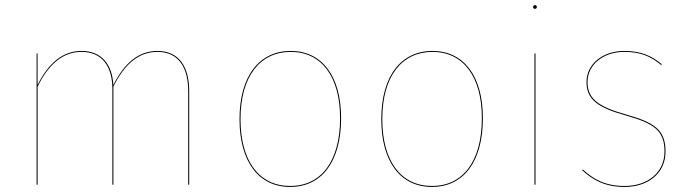

<svg xmlns="http://www.w3.org/2000/svg" viewBox="-20 -728 2713 757"><path d="M600.6 -527.2C523.9 -527.2 468.7 -476.4 426.9 -393C422.5 -475 379.5 -527.2 301.8 -527.2C225.2 -527.2 170.1 -476.6 128.3 -393.6L128 -517.2H124.3V0H128.3V-386.7C170.3 -471.6 225.3 -523.4 301.7 -523.4C384.4 -523.4 423.1 -463.5 423.1 -377.1V0H427.1V-386.7C469.2 -471.6 524.2 -523.4 600.6 -523.4C683.2 -523.4 722 -463.5 722 -367.9V0H726V-368.1C726 -465.4 685.5 -527.2 600.6 -527.2Z M1126 -527.2C1004.6 -527.2 924.3 -431 924.3 -258.1C924.3 -91 999.6 9.1 1124.1 9.1C1247.4 9.1 1324.9 -89 1324.9 -262C1324.9 -429.5 1248.5 -527.2 1126 -527.2ZM1126 -523.4C1246.4 -523.4 1320.8 -427.3 1320.8 -262C1320.8 -90.9 1245.2 5.2 1124.1 5.2C1001.9 5.2 928.3 -92.9 928.3 -258.1C928.3 -429.2 1006.8 -523.3 1126 -523.3Z M1685 -527.2C1563.6 -527.2 1483.3 -431 1483.3 -258.1C1483.3 -91 1558.6 9.1 1683.1 9.1C1806.4 9.1 1883.9 -89 1883.9 -262C1883.9 -429.5 1807.5 -527.2 1685 -527.2ZM1685 -523.4C1805.4 -523.4 1879.8 -427.3 1879.8 -262C1879.8 -90.9 1804.2 5.2 1683.1 5.2C1560.9 5.2 1487.3 -92.9 1487.3 -258.1C1487.3 -429.2 1565.8 -523.3 1685 -523.3Z M2089.3 -707.8C2084.4 -707.8 2081.8 -704.1 2081.8 -700.4C2081.8 -696.7 2084.4 -693.1 2089.3 -693.1C2094.2 -693.1 2096.7 -696.7 2096.7 -700.4C2096.7 -704.1 2094.2 -707.8 2089.3 -707.8ZM2091.3 -517.2H2087.3V0H2091.3Z M2440.5 -527.2C2358.8 -527.2 2292.4 -477 2292.4 -404.6C2292.4 -336.4 2335.6 -304.1 2445.6 -273.3C2557.7 -241.4 2599.9 -214.4 2599.9 -130.4C2599.9 -46.9 2532.4 5.2 2443.1 5.2C2364.6 5.2 2318.9 -22.3 2277.5 -60.2L2275.3 -56.9C2316.6 -19 2363.8 9.1 2443.1 9.1C2534.8 9.1 2604 -44.4 2604 -130.4C2604 -215.5 2561.8 -244.9 2447.5 -276.9C2338.2 -307.6 2296.5 -339.1 2296.5 -404.6C2296.5 -475.1 2361.7 -523.4 2440.6 -523.4C2504 -523.4 2545.6 -506.4 2586.9 -471.5L2589.1 -474.9C2548.5 -509.2 2505.2 -527.2 2440.5 -527.2Z"/></svg>

Font: Fira Sans Four
Style: Regular
Weight: 100
Designer: Carrois Corporate & Edenspiekermann AG
Foundry: Carrois Corporate GbR & Edenspiekermann AG
Version: Version 4.203;PS 004.203;hotconv 1.0.88;makeotf.lib2.5.64775